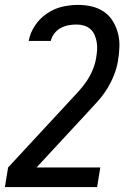

<svg xmlns="http://www.w3.org/2000/svg" viewBox="-50 -548 570 783"><path d="M346 215H-30L-17 135L235 -137Q254 -157 271.5 -176.5Q289 -196 303.5 -217.5Q318 -239 328 -263Q338 -287 342 -311V-312Q345 -328 346 -344Q347 -360 344.5 -375.5Q342 -391 336 -405Q330 -419 319 -429Q308 -439 293 -443.5Q278 -448 262 -448Q246 -448 229.5 -445Q213 -442 198 -434Q183 -426 172 -412Q161 -398 157 -381H67Q73 -414 92.5 -443.5Q112 -473 141.5 -493Q171 -513 203.5 -520.5Q236 -528 269 -528Q298 -528 325 -521.5Q352 -515 374 -500Q396 -485 410 -462Q424 -439 431 -412.5Q438 -386 437 -357Q436 -328 431 -299Q426 -269 414 -239.5Q402 -210 385 -183Q368 -156 345.5 -131.5Q323 -107 301 -83L99 135H359Z"/></svg>

Font: Iosevka Medium
Style: Italic
Weight: 500
Italic angle: -9°
Monospace: yes
Designer: Belleve Invis
Foundry: Belleve Invis
Version: Version 32.5.0; ttfautohint (v1.8.4)